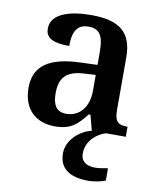

<svg xmlns="http://www.w3.org/2000/svg" viewBox="-87 -616 759 924"><g transform="rotate(10 292.5 -154.0)"><path d="M203 10C282 10 312 -21 355 -75H363L383 0C322 14 265 68 265 130C265 206 317 240 409 240C430 240 470 234 491 224V164C467 169 446 172 428 172C388 172 359 155 359 115C359 52 410 13 452 0H549V-49H546C501 -49 485 -65 485 -120V-377C485 -502 418 -548 285 -548C177 -548 89 -520 89 -448C89 -400 128 -383 205 -383C205 -445 220 -491 281 -491C346 -491 355 -443 355 -374V-317L272 -314C121 -309 47 -259 47 -152C47 -42 115 10 203 10ZM246 -59C201 -59 180 -89 180 -147C180 -222 210 -261 303 -265L355 -268V-191C355 -110 312 -59 246 -59Z"/></g></svg>

Font: Noto Serif Yezidi SemiBold
Style: Regular
Weight: 600
Designer: Dalton Maag Ltd
Foundry: Dalton Maag Ltd
Version: Version 1.001